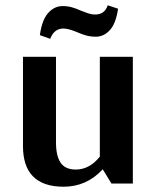

<svg xmlns="http://www.w3.org/2000/svg" viewBox="-20 -695 599 727"><path d="M483 -480V0H402L369 -54Q308 12 221 12Q67 12 67 -142V-480H192V-156Q192 -105 209.5 -79Q227 -53 267 -53Q319 -53 358 -102V-480ZM270 -574Q238 -587 220 -587Q185 -587 170 -548L131 -562Q139 -620 162.5 -646Q186 -672 217 -672Q236 -672 252 -667.5Q268 -663 288 -654Q301 -649 314 -644.5Q327 -640 339 -640Q358 -640 370 -648.5Q382 -657 388 -675L427 -662Q419 -606 396 -581Q373 -556 343 -556Q324 -556 307 -560.5Q290 -565 270 -574Z"/></svg>

Font: Arya
Style: Bold
Weight: 700
Designer: Eduardo Rodriguez Tunni, Modular Infotech
Foundry: Eduardo Rodriguez Tunni, Modular Infotech
Version: Version 1.002